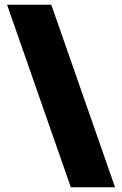

<svg xmlns="http://www.w3.org/2000/svg" viewBox="-20 -726 519 816"><path d="M198 -706 469 70H281L10 -706Z"/></svg>

Font: Work Sans ExtraBold
Style: Regular
Weight: 800
Designer: Wei Huang
Foundry: Wei Huang
Version: Version 1.500